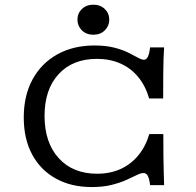

<svg xmlns="http://www.w3.org/2000/svg" viewBox="-20 -773 822 805"><path d="M364.9 11.3Q278.1 11.3 213.8 -24.6Q149.4 -60.5 114.5 -125.8Q79.6 -191.2 79.6 -280.7Q79.6 -371.8 116.2 -439.5Q152.8 -507.3 219.9 -544.8Q286.9 -582.3 376.4 -582.3Q423.6 -582.3 458.5 -573.4Q493.4 -564.5 517.7 -552.4Q542 -540.3 557.8 -531.5Q573.6 -522.6 583.3 -522.6Q593.9 -522.6 600 -535.1Q606 -547.5 609.3 -574.2H668.1Q666.5 -553.4 665.7 -528.2Q664.9 -503.1 664.5 -463.8Q664.1 -424.5 664.1 -360.1H605.2Q590 -413.4 559.2 -450.4Q528.5 -487.5 484.8 -506.8Q441 -526.2 386.4 -526.2Q284.5 -526.2 225.6 -462Q166.8 -397.9 166.8 -287Q166.8 -175.3 226.1 -109.9Q285.4 -44.6 387.3 -44.6Q441.2 -44.6 484.5 -63.9Q527.8 -83.3 558.9 -120.4Q590.1 -157.5 606 -210.9H664.8Q664.8 -155.6 665.2 -117.1Q665.7 -78.5 666.5 -49.9Q667.3 -21.3 668.1 3.2H609.3Q606 -24.3 599.6 -35.9Q593.1 -47.6 581.8 -47.6Q570.4 -47.6 552.7 -38.7Q535 -29.8 508.9 -18.1Q482.7 -6.5 447.1 2.4Q411.4 11.3 364.9 11.3ZM371.4 -627.4Q341.7 -627.4 323.2 -645.9Q304.7 -664.5 304.7 -690.3Q304.7 -716.9 323.2 -735.1Q341.7 -753.3 371.4 -753.3Q401 -753.3 419.5 -735.1Q438.1 -716.9 438.1 -690.3Q438.1 -664.5 419.5 -645.9Q401 -627.4 371.4 -627.4Z"/></svg>

Font: Playfair 5pt SemiExpanded Light
Style: Regular
Weight: 300
Width: 6
Designer: Claus Eggers Sørensen
Foundry: Claus Eggers Sørensen
Version: Version 2.203